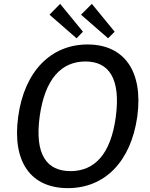

<svg xmlns="http://www.w3.org/2000/svg" viewBox="-20 -963 776 993"><path d="M291 -943 236 -887 376 -765 409 -799ZM455 -943 399 -887 539 -765 573 -799ZM331 10C521 10 657 -126 690 -360C722 -596 621 -733 433 -733C244 -733 106 -595 74 -359C42 -125 140 10 331 10ZM345 -78C221 -78 159 -164 185 -359C212 -556 298 -645 422 -645C544 -645 605 -556 579 -359C553 -164 468 -78 345 -78Z"/></svg>

Font: United Sans Medium
Style: Italic
Weight: 500
Italic angle: -8°
Designer: Pablo Impallari, Rodrigo Fuenzalida (Modified by Dan O. Williams)
Version: Version 1.000;PS 001.000;hotconv 1.0.88;makeotf.lib2.5.64775